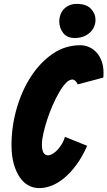

<svg xmlns="http://www.w3.org/2000/svg" viewBox="-20 -963 551 985"><path d="M182 2Q151 2 125.5 -12Q100 -26 81 -54Q62 -82 50.5 -123Q39 -164 39 -219Q39 -313 65 -404.5Q91 -496 138 -569Q185 -642 249.5 -686.5Q314 -731 392 -731Q416 -731 438 -721Q460 -711 476 -693Q492 -675 501.5 -649Q511 -623 511 -591Q511 -585 511 -578.5Q511 -572 510 -565L379 -530Q367 -555 351 -555Q335 -555 317.5 -536.5Q300 -518 283 -488.5Q266 -459 250 -422.5Q234 -386 222 -349Q210 -312 202.5 -278.5Q195 -245 195 -224Q195 -192 203.5 -179Q212 -166 226 -166Q237 -166 251 -174.5Q265 -183 277 -196.5Q289 -210 299 -227Q309 -244 313 -261L427 -215Q403 -160 373.5 -119.5Q344 -79 311.5 -51.5Q279 -24 246 -11Q213 2 182 2ZM364 -768Q324 -768 304 -794Q284 -820 284 -854Q284 -870 289.5 -886Q295 -902 306 -914.5Q317 -927 334 -935Q351 -943 374 -943Q423 -943 446.5 -918Q470 -893 470 -861Q470 -844 463.5 -827.5Q457 -811 443 -797.5Q429 -784 409 -776Q389 -768 364 -768Z"/></svg>

Font: Bangers
Style: Regular
Weight: 400
Designer: vernon adams
Foundry: Vernon Adams
Version: Version 2.000